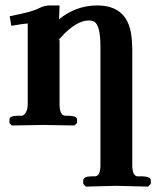

<svg xmlns="http://www.w3.org/2000/svg" viewBox="-20 -465 580 713"><path d="M353 150.9V-291Q353 -371.6 329.6 -384.8Q321.3 -388.7 311 -389.2Q262.7 -389.2 205.1 -325.2Q200.2 -319.8 195.8 -314.9L201.2 -317.9V-75.2Q202.1 -36.1 222.2 -35.2H235.8Q264.6 -34.2 266.1 -22.9V-7.8L255.9 1Q254.9 1 141.1 -1L23.9 1L15.1 -7.8V-22.9Q17.1 -34.7 43.9 -35.2H63Q81.5 -44.4 83 -75.2V-320.8V-377.9Q69.8 -377.4 22 -369.1L16.1 -404.8Q97.7 -420.4 123 -433.6Q126 -435.1 127.9 -436Q146.5 -444.8 165 -444.8H201.2L199.2 -393.1Q260.7 -444.3 340.8 -444.8Q448.2 -444.8 466.3 -342.8Q470.7 -316.9 471.2 -284.2V150.9Q472.2 189 491.2 189.9H509.8Q538.1 190.9 540 203.1V217.8L529.8 228Q528.8 228 410.2 225.1L298.8 228L289.1 217.8V203.1Q291 190.4 317.9 189.9H333Q352.5 188 353 150.9Z"/></svg>

Font: Linux Libertine O
Style: Semibold
Weight: 700
Designer: Philipp H. Poll
Foundry: Philipp H. Poll
Version: Version 5.0.0